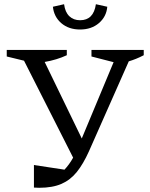

<svg xmlns="http://www.w3.org/2000/svg" viewBox="-20 -885 710 911"><path d="M141 5V-102L286 -80Q297 -92 307 -105.5Q317 -119 327 -137L94 -597L12 -617V-648H297V-623Q250 -601 192 -591L368 -228L519 -590L414 -617V-648H662V-623Q643 -613 625.5 -606Q608 -599 591 -594L402 -167Q375 -107 344.5 -69Q314 -31 271.5 -12.5Q229 6 166 6Q160 6 153.5 5.5Q147 5 141 5ZM360 -745Q306 -745 271 -775Q236 -805 231 -853L284 -865Q289 -827 309 -808Q329 -789 360 -789Q424 -789 435 -865L489 -853Q485 -806 449.5 -775.5Q414 -745 360 -745Z"/></svg>

Font: Piazzolla SC
Style: Regular
Weight: 400
Designer: Juan Pablo del Peral
Foundry: Huerta Tipografica
Version: Version 1.330